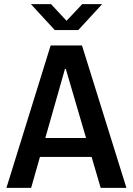

<svg xmlns="http://www.w3.org/2000/svg" viewBox="-20 -905 640 925"><path d="M11 0 224 -686H375L589 0H465L297 -573H293L130 0ZM127 -149V-240H468V-149ZM244 -760 129 -885H226L318 -786H283L376 -885H472L357 -760Z"/></svg>

Font: Chivo Mono Medium Medium
Style: Regular
Weight: 500
Monospace: yes
Version: Version 1.008